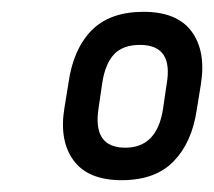

<svg xmlns="http://www.w3.org/2000/svg" viewBox="-20 -711 362 325"><path d="M186 -406Q129 -406 104.5 -439.5Q80 -473 89 -528L96 -571Q104 -628 135 -659.5Q166 -691 223 -691Q280 -691 304.5 -657.5Q329 -624 320 -568L313 -525Q305 -470 274 -438Q243 -406 186 -406ZM192 -461Q246 -461 256 -527L262 -568Q274 -635 217 -635Q188 -635 173 -619Q158 -603 153 -570L147 -529Q136 -461 192 -461Z"/></svg>

Font: Sofia Sans Condensed Medium
Style: Italic
Weight: 500
Italic angle: -9°
Designer: Botio Nikoltchev, Ani Petrova
Foundry: lettersoup
Version: Version 4.101; ttfautohint (v1.8.4.7-5d5b)